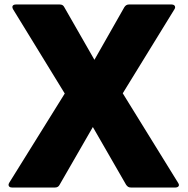

<svg xmlns="http://www.w3.org/2000/svg" viewBox="-20 -792 834 854"><path d="M33 42H225C234 42 241 38 245 30L393 -227L541 30C547 38 552 42 562 42H761C770 42 776 37 776 31C776 28 774 24 772 21L526 -377L756 -751C758 -754 759 -757 759 -760C759 -767 753 -772 744 -772H553C545 -772 538 -768 533 -760L400 -526L266 -760C262 -768 256 -772 246 -772H50C40 -772 35 -767 35 -761C35 -758 36 -755 38 -751L268 -376L21 21C19 24 18 28 18 30C18 37 23 42 33 42Z"/></svg>

Font: LINE Seed JP App_OTF ExtraBold
Style: Regular
Weight: 800
Designer: LINE & Fontrix & Fontworks
Version: Version 1.013